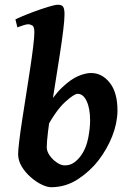

<svg xmlns="http://www.w3.org/2000/svg" viewBox="-20 -762 538 802"><path d="M470.7 -297.9Q469.7 -246.1 448.7 -192.9Q427.7 -139.6 391.1 -91.8Q357.4 -47.9 306.2 -13.9Q254.9 20 193.4 20Q176.8 20 153.6 8.8Q130.4 -2.4 108.2 -22Q85.9 -41.5 71 -65.9Q56.2 -90.3 55.7 -117.2Q55.7 -134.3 60.3 -172.6Q64.9 -210.9 72.8 -262Q80.6 -313 89.4 -368.4Q98.1 -423.8 106 -475.6Q113.8 -527.3 118.7 -567.6Q123.5 -607.9 123.5 -627.9Q123.5 -650.4 115 -655.5Q106.4 -660.6 97.7 -660.6Q91.8 -660.6 81.1 -657.5Q70.3 -654.3 61.5 -650.9Q52.7 -647.5 52.7 -647.5L44.4 -681.2Q73.7 -695.3 110.8 -709.2Q147.9 -723.1 179 -732.7Q210 -742.2 221.7 -742.2Q238.3 -742.2 243.9 -733.4Q249.5 -724.6 249.5 -702.1Q249.5 -679.2 244.1 -635.5Q238.8 -591.8 230.2 -536.6Q221.7 -481.4 212.2 -422.4Q202.6 -363.3 194.1 -308.3Q185.5 -253.4 180.4 -210.9Q175.3 -168.5 175.3 -147Q175.3 -129.9 187.5 -112.5Q199.7 -95.2 216.8 -83.5Q233.9 -71.8 248 -71.3Q272 -70.3 289.8 -83.3Q307.6 -96.2 320.8 -115.7Q340.3 -144.5 348.4 -185.3Q356.4 -226.1 356.4 -258.8Q356.4 -309.1 342 -339.6Q327.6 -370.1 304.2 -370.1Q289.6 -370.1 251.7 -335.7Q213.9 -301.3 170.4 -220.7L162.6 -294.4Q202.6 -361.8 239.5 -396.7Q276.4 -431.6 306.9 -444.3Q337.4 -457 359.4 -457Q405.8 -457.5 438.5 -416.3Q471.2 -375 470.7 -297.9Z"/></svg>

Font: Gentium Plus
Style: Bold Italic
Weight: 700
Italic angle: -8°
Designer: Victor Gaultney, Annie Olsen, Iska Routamaa, Becca Hirsbrunner
Foundry: SIL International
Version: Version 6.101